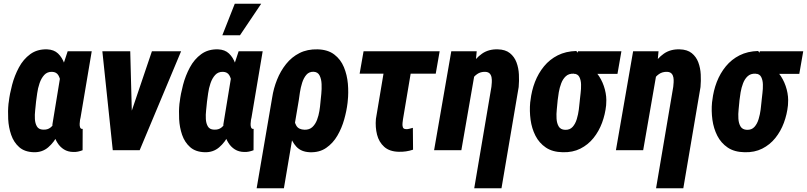

<svg xmlns="http://www.w3.org/2000/svg" viewBox="-20 -802 4308 1025"><path d="M25.4 -248.5 26.9 -258.3Q31.7 -300.3 44.7 -349.4Q57.6 -398.4 81.1 -442.1Q104.5 -485.8 141.6 -512.9Q178.7 -540 231.4 -538.6Q268.1 -537.1 289.8 -516.4Q311.5 -495.6 323.2 -463.6Q335 -431.6 339.4 -394.8Q343.8 -357.9 343.5 -323.5Q343.3 -289.1 341.8 -265.1L340.3 -250Q334.5 -215.8 322.3 -171.1Q310.1 -126.5 289.6 -84.5Q269 -42.5 237.3 -15.4Q205.6 11.7 161.1 10.7Q111.3 9.3 82.3 -16.6Q53.2 -42.5 39.6 -82.3Q25.9 -122.1 23.7 -166.3Q21.5 -210.4 25.4 -248.5ZM172.4 -258.8 171.4 -248.5Q170.4 -234.9 167.7 -212.4Q165 -189.9 166.3 -166.7Q167.5 -143.6 177 -127.2Q186.5 -110.8 209.5 -109.9Q233.9 -108.4 249.8 -121.3Q265.6 -134.3 275.4 -154.3Q285.2 -174.3 290.3 -197Q295.4 -219.7 298.3 -237.8L302.2 -274.4Q303.2 -288.6 304.9 -311.8Q306.6 -335 304 -359.4Q301.3 -383.8 291.3 -400.6Q281.2 -417.5 258.3 -418.5Q232.4 -419.4 216.3 -401.9Q200.2 -384.3 191.2 -357.7Q182.1 -331.1 178.5 -303.7Q174.8 -276.4 172.4 -258.8ZM341.3 -528.3H469.7L410.2 -175.3Q408.7 -170.9 407.2 -161.4Q405.8 -151.9 405.3 -141.1Q404.8 -130.4 407.5 -122.6Q410.2 -114.7 417.5 -113.8Q418.9 -113.3 419.7 -113.8Q420.4 -114.3 421.4 -114.7L420.9 0Q408.2 4.9 396.2 7.3Q384.3 9.8 371.1 9.3Q342.3 8.8 321.3 -4.4Q300.3 -17.6 286.9 -39.1Q273.4 -60.5 266.6 -86.2Q259.8 -111.8 259.8 -137.7L306.6 -423.3Z M650.9 -114.7 791 -528.3H946.8L725.6 0H633.8ZM675.3 -528.3 686.5 -101.6 670.4 0H582L526.4 -528.3Z M938 -248.5 939.5 -258.3Q944.3 -300.3 957.3 -349.4Q970.2 -398.4 993.7 -442.1Q1017.1 -485.8 1054.2 -512.9Q1091.3 -540 1144 -538.6Q1180.7 -537.1 1202.4 -516.4Q1224.1 -495.6 1235.8 -463.6Q1247.6 -431.6 1252 -394.8Q1256.3 -357.9 1256.1 -323.5Q1255.9 -289.1 1254.4 -265.1L1252.9 -250Q1247.1 -215.8 1234.9 -171.1Q1222.7 -126.5 1202.1 -84.5Q1181.6 -42.5 1149.9 -15.4Q1118.2 11.7 1073.7 10.7Q1023.9 9.3 994.9 -16.6Q965.8 -42.5 952.1 -82.3Q938.5 -122.1 936.3 -166.3Q934.1 -210.4 938 -248.5ZM1085 -258.8 1084 -248.5Q1083 -234.9 1080.3 -212.4Q1077.6 -189.9 1078.9 -166.7Q1080.1 -143.6 1089.6 -127.2Q1099.1 -110.8 1122.1 -109.9Q1146.5 -108.4 1162.4 -121.3Q1178.2 -134.3 1188 -154.3Q1197.8 -174.3 1202.9 -197Q1208 -219.7 1210.9 -237.8L1214.8 -274.4Q1215.8 -288.6 1217.5 -311.8Q1219.2 -335 1216.6 -359.4Q1213.9 -383.8 1203.9 -400.6Q1193.8 -417.5 1170.9 -418.5Q1145 -419.4 1128.9 -401.9Q1112.8 -384.3 1103.8 -357.7Q1094.7 -331.1 1091.1 -303.7Q1087.4 -276.4 1085 -258.8ZM1253.9 -528.3H1382.3L1322.8 -175.3Q1321.3 -170.9 1319.8 -161.4Q1318.4 -151.9 1317.9 -141.1Q1317.4 -130.4 1320.1 -122.6Q1322.8 -114.7 1330.1 -113.8Q1331.5 -113.3 1332.3 -113.8Q1333 -114.3 1334 -114.7L1333.5 0Q1320.8 4.9 1308.8 7.3Q1296.9 9.8 1283.7 9.3Q1254.9 8.8 1233.9 -4.4Q1212.9 -17.6 1199.5 -39.1Q1186 -60.5 1179.2 -86.2Q1172.4 -111.8 1172.4 -137.7L1219.2 -423.3ZM1167 -613.8 1233.4 -782.2H1374.5L1261.2 -613.8Z M1350.1 203.1 1433.1 -281.7Q1440.4 -330.1 1459 -376.5Q1477.5 -422.9 1507.3 -460.2Q1537.1 -497.6 1579.1 -518.8Q1621.1 -540 1675.8 -538.6Q1730.5 -537.1 1764.6 -511Q1798.8 -484.9 1815.9 -443.6Q1833 -402.3 1837.2 -354.7Q1841.3 -307.1 1836.4 -262.7L1835.4 -252.4Q1830.6 -210.9 1817.6 -164.6Q1804.7 -118.2 1781.2 -77.9Q1757.8 -37.6 1721.4 -12.5Q1685.1 12.7 1633.8 10.7Q1587.9 8.8 1562.5 -18.6Q1537.1 -45.9 1525.9 -86.9Q1514.6 -127.9 1512 -171.4Q1509.3 -214.8 1508.3 -247.6Q1515.6 -244.6 1522.9 -241.2Q1530.3 -237.8 1537.8 -235.1Q1545.4 -232.4 1553.2 -229.5Q1549.3 -206.1 1549.8 -178.5Q1550.3 -150.9 1562.3 -130.6Q1574.2 -110.4 1606 -109.4Q1631.8 -108.9 1647.7 -123.8Q1663.6 -138.7 1672.4 -161.9Q1681.2 -185.1 1685.1 -209.5Q1689 -233.9 1690.4 -252.4L1691.4 -262.7Q1692.9 -275.4 1695.3 -300.8Q1697.8 -326.2 1696.8 -352.8Q1695.8 -379.4 1686.3 -398.7Q1676.8 -418 1653.8 -418.9Q1629.9 -419.4 1615.5 -402.6Q1601.1 -385.7 1593 -360.1Q1585 -334.5 1581.1 -308.8Q1577.1 -283.2 1575.2 -267.6L1495.6 203.1Z M2327.1 -528.3 2306.2 -408.7H1899.9L1920.9 -528.3ZM2047.4 -528.3H2192.4L2131.3 -165Q2130.4 -157.7 2128.9 -145.5Q2127.4 -133.3 2130.4 -123.5Q2133.3 -113.8 2145 -112.8Q2155.3 -111.8 2165 -114.5Q2174.8 -117.2 2184.1 -119.6L2185.1 -2.9Q2166 3.4 2147.5 6.1Q2128.9 8.8 2108.9 8.3Q2059.6 7.3 2031.2 -18.1Q2002.9 -43.5 1992.9 -83Q1982.9 -122.6 1986.8 -167Z M2513.7 -407.2 2442.9 0H2297.4L2389.2 -528.3H2524.9ZM2463.9 -282.2 2439.9 -281.7Q2444.8 -320.8 2458.3 -366Q2471.7 -411.1 2494.9 -450.9Q2518.1 -490.7 2553.2 -515.4Q2588.4 -540 2637.7 -538.6Q2678.2 -537.6 2702.1 -518.3Q2726.1 -499 2737.3 -469Q2748.5 -439 2750.2 -404.5Q2752 -370.1 2749 -337.4L2657.2 203.1H2511.7L2603.5 -338.9Q2604.5 -349.1 2605.5 -362.5Q2606.4 -376 2604.2 -388.4Q2602.1 -400.9 2594.5 -409.2Q2586.9 -417.5 2571.3 -418.5Q2545.4 -419.4 2526.9 -406.2Q2508.3 -393.1 2495.6 -371.6Q2482.9 -350.1 2475.6 -326.4Q2468.3 -302.7 2463.9 -282.2Z M2810.5 -255.4 2812 -265.6Q2817.9 -317.9 2835.9 -364.5Q2854 -411.1 2884.3 -448Q2914.6 -484.9 2957.5 -506.6Q3000.5 -528.3 3056.6 -529.8Q3070.3 -514.6 3077.9 -499.5Q3085.4 -484.4 3095.5 -470.5Q3105.5 -456.5 3124 -446.3Q3156.7 -428.2 3178 -395.5Q3199.2 -362.8 3209.2 -324.2Q3219.2 -285.6 3216.3 -250.5L3215.8 -239.7Q3210.9 -191.9 3194.1 -146.5Q3177.2 -101.1 3148.4 -65.2Q3119.6 -29.3 3078.4 -8.5Q3037.1 12.2 2984.4 10.7Q2929.7 9.8 2894 -14.4Q2858.4 -38.6 2838.6 -77.4Q2818.8 -116.2 2812.5 -162.8Q2806.2 -209.5 2810.5 -255.4ZM2957 -266.1 2956.1 -255.9Q2955.1 -241.7 2952.4 -217.5Q2949.7 -193.4 2951.2 -168.7Q2952.6 -144 2962.6 -127Q2972.7 -109.9 2996.6 -108.9Q3022 -107.9 3036.9 -124.5Q3051.8 -141.1 3059.3 -166.5Q3066.9 -191.9 3070.1 -217.5Q3073.2 -243.2 3074.7 -259.8L3075.7 -270Q3076.7 -282.2 3079.6 -304.7Q3082.5 -327.1 3082 -350.6Q3081.5 -374 3073 -390.9Q3064.5 -407.7 3042.5 -408.7Q3016.6 -409.7 3000.7 -395Q2984.9 -380.4 2976.1 -357.2Q2967.3 -334 2963.1 -309.3Q2959 -284.7 2957 -266.1ZM3297.4 -528.3 3276.4 -407.7H3044.4L3065.4 -528.3Z M3484.4 -407.2 3413.6 0H3268.1L3359.9 -528.3H3495.6ZM3434.6 -282.2 3410.6 -281.7Q3415.5 -320.8 3429 -366Q3442.4 -411.1 3465.6 -450.9Q3488.8 -490.7 3523.9 -515.4Q3559.1 -540 3608.4 -538.6Q3648.9 -537.6 3672.9 -518.3Q3696.8 -499 3708 -469Q3719.2 -439 3720.9 -404.5Q3722.7 -370.1 3719.7 -337.4L3627.9 203.1H3482.4L3574.2 -338.9Q3575.2 -349.1 3576.2 -362.5Q3577.1 -376 3575 -388.4Q3572.8 -400.9 3565.2 -409.2Q3557.6 -417.5 3542 -418.5Q3516.1 -419.4 3497.6 -406.2Q3479 -393.1 3466.3 -371.6Q3453.6 -350.1 3446.3 -326.4Q3439 -302.7 3434.6 -282.2Z M3781.2 -255.4 3782.7 -265.6Q3788.6 -317.9 3806.6 -364.5Q3824.7 -411.1 3855 -448Q3885.3 -484.9 3928.2 -506.6Q3971.2 -528.3 4027.3 -529.8Q4041 -514.6 4048.6 -499.5Q4056.2 -484.4 4066.2 -470.5Q4076.2 -456.5 4094.7 -446.3Q4127.4 -428.2 4148.7 -395.5Q4169.9 -362.8 4179.9 -324.2Q4189.9 -285.6 4187 -250.5L4186.5 -239.7Q4181.6 -191.9 4164.8 -146.5Q4147.9 -101.1 4119.1 -65.2Q4090.3 -29.3 4049.1 -8.5Q4007.8 12.2 3955.1 10.7Q3900.4 9.8 3864.7 -14.4Q3829.1 -38.6 3809.3 -77.4Q3789.6 -116.2 3783.2 -162.8Q3776.9 -209.5 3781.2 -255.4ZM3927.7 -266.1 3926.8 -255.9Q3925.8 -241.7 3923.1 -217.5Q3920.4 -193.4 3921.9 -168.7Q3923.3 -144 3933.3 -127Q3943.4 -109.9 3967.3 -108.9Q3992.7 -107.9 4007.6 -124.5Q4022.5 -141.1 4030 -166.5Q4037.6 -191.9 4040.8 -217.5Q4043.9 -243.2 4045.4 -259.8L4046.4 -270Q4047.4 -282.2 4050.3 -304.7Q4053.2 -327.1 4052.7 -350.6Q4052.2 -374 4043.7 -390.9Q4035.2 -407.7 4013.2 -408.7Q3987.3 -409.7 3971.4 -395Q3955.6 -380.4 3946.8 -357.2Q3938 -334 3933.8 -309.3Q3929.7 -284.7 3927.7 -266.1ZM4268.1 -528.3 4247.1 -407.7H4015.1L4036.1 -528.3Z"/></svg>

Font: Roboto Condensed ExtraBold
Style: Italic
Weight: 800
Italic angle: -12°
Designer: Christian Robertson
Foundry: Google
Version: Version 3.008; 2023